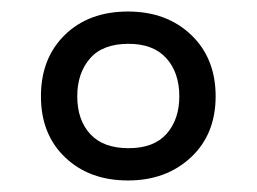

<svg xmlns="http://www.w3.org/2000/svg" viewBox="-20 -837 445 333"><path d="M202 -524Q135 -524 93 -564Q51 -604 51 -670Q51 -736 92.5 -776.5Q134 -817 202 -817Q269 -817 311.5 -776.5Q354 -736 354 -670Q354 -604 311 -564Q268 -524 202 -524ZM203 -580Q247 -580 269 -605Q291 -630 291 -670Q291 -711 268.5 -736Q246 -761 203 -761Q158 -761 136 -735.5Q114 -710 114 -670Q114 -629 136.5 -604.5Q159 -580 203 -580Z"/></svg>

Font: Noto Sans Telugu UI SemiCondensed
Style: Regular
Weight: 400
Width: 4
Designer: Jelle Bosma - Monotype Design Team
Foundry: Monotype Imaging Inc.
Version: Version 2.005; ttfautohint (v1.8.4.7-5d5b)